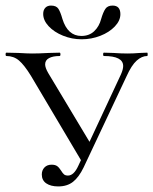

<svg xmlns="http://www.w3.org/2000/svg" viewBox="-25 -657 550 689"><path d="M-2 -456Q-5 -456 -5 -462Q-5 -468 -2 -468L41 -467Q75 -465 90 -465Q114 -465 150 -467L189 -468Q192 -468 192 -462Q192 -456 189 -456Q165 -456 151 -448.5Q137 -441 137 -426Q137 -414 148 -395L304 -135L271 -73L86 -385Q62 -424 43 -440Q24 -456 -2 -456ZM417 -420Q417 -456 348 -456Q345 -456 345 -462Q345 -468 348 -468L382 -467Q410 -465 433 -465Q453 -465 477 -467L503 -468Q505 -468 505 -462Q505 -456 503 -456Q484 -456 465.5 -439.5Q447 -423 429 -383L275 -56Q258 -21 237 -4.5Q216 12 184 12Q157 12 141 1Q125 -10 125 -31Q125 -46 134.5 -56Q144 -66 160 -66Q173 -66 180 -61Q187 -56 194 -45Q200 -35 205 -31Q210 -27 219 -27Q240 -27 256 -62L409 -390Q417 -408 417 -420ZM338 -589Q345 -613 353 -625Q361 -637 379 -637Q407 -637 407 -606Q407 -583 387 -562Q367 -541 335 -528.5Q303 -516 268 -516Q233 -516 201 -529Q169 -542 149.5 -563Q130 -584 130 -607Q130 -621 137.5 -629Q145 -637 158 -637Q177 -637 184.5 -625.5Q192 -614 199 -589Q218 -528 267 -528Q295 -528 313 -545Q331 -562 338 -589Z"/></svg>

Font: Cormorant SC
Style: Regular
Weight: 400
Designer: Christian Thalmann (Catharsis Fonts)
Foundry: Catharsis Fonts
Version: Version 4.000